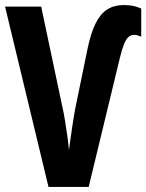

<svg xmlns="http://www.w3.org/2000/svg" viewBox="-20 -740 579 760"><path d="M511 -602Q498 -602 488.5 -593.5Q479 -585 471 -565.5Q463 -546 455 -513L331 0H172L0 -714H143L226 -321Q232 -296 237 -264.5Q242 -233 246.5 -202Q251 -171 253 -145Q255 -163 258.5 -186.5Q262 -210 265.5 -235Q269 -260 272.5 -280.5Q276 -301 278 -311L327 -549Q340 -611 359 -648.5Q378 -686 405 -703Q432 -720 470 -720Q491 -720 508 -716.5Q525 -713 539 -706V-595Q532 -598 524.5 -600Q517 -602 511 -602Z"/></svg>

Font: Noto Sans Display ExtraCondensed
Style: Bold
Weight: 700
Width: 2
Designer: Monotype Design Team
Foundry: Monotype Imaging Inc.
Version: Version 2.003